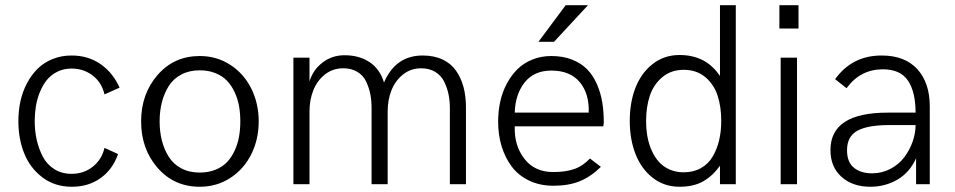

<svg xmlns="http://www.w3.org/2000/svg" viewBox="-20 -710 3679 740"><path d="M256.8 9.8Q191.4 9.8 143.8 -26.1Q96.2 -62 73.5 -118.4Q50.8 -174.8 50.8 -243.2Q50.8 -283.2 58.8 -320.1Q66.9 -356.9 84 -389.2Q101.1 -421.4 125 -445.1Q148.9 -468.8 182.6 -482.4Q216.3 -496.1 255.9 -496.1Q319.3 -496.1 367.2 -463.1Q415 -430.2 440.9 -372.1L382.8 -346.2Q372.1 -392.1 337.2 -418.9Q302.2 -445.8 255.9 -445.8Q225.1 -445.8 200.4 -433.3Q175.8 -420.9 159.9 -400.9Q144 -380.9 133.3 -354Q122.6 -327.1 118.2 -299.6Q113.8 -272 113.8 -243.2Q113.8 -206.1 121.3 -171.9Q128.9 -137.7 144.5 -107.2Q160.2 -76.7 189 -58.3Q217.8 -40 255.9 -40Q302.7 -40 337.4 -67.4Q372.1 -94.7 382.8 -140.1L435.1 -116.2Q414.1 -56.6 367.4 -23.4Q320.8 9.8 256.8 9.8Z M750 9.8Q650.9 9.8 587.4 -63Q523.9 -135.7 523.9 -242.2Q523.9 -348.1 587.4 -421.1Q650.9 -494.1 750 -494.1Q814.9 -494.1 867.4 -460.2Q919.9 -426.3 948.5 -368.7Q977.1 -311 977.1 -242.2Q977.1 -172.9 948.5 -115.5Q919.9 -58.1 867.7 -24.2Q815.4 9.8 750 9.8ZM750 -44.9Q783.2 -44.9 810.1 -55.7Q836.9 -66.4 854.5 -84.7Q872.1 -103 884 -128.7Q896 -154.3 901.1 -182.4Q906.2 -210.4 906.2 -242.2Q906.2 -273.9 901.1 -302Q896 -330.1 884 -355.5Q872.1 -380.9 854.5 -399.2Q836.9 -417.5 810.1 -428.2Q783.2 -439 750 -439Q709.5 -439 679 -422.9Q648.4 -406.7 630.6 -378.7Q612.8 -350.6 604 -316.2Q595.2 -281.7 595.2 -242.2Q595.2 -202.6 604 -168.2Q612.8 -133.8 630.6 -105.5Q648.4 -77.1 679 -61Q709.5 -44.9 750 -44.9Z M1110.8 0V-487.8H1172.9V-396Q1186 -440.4 1222.9 -468.8Q1259.8 -497.1 1308.1 -497.1Q1363.8 -497.1 1403.8 -470.9Q1443.8 -444.8 1460 -392.1Q1504.9 -496.1 1608.9 -496.1Q1652.8 -496.1 1685.5 -480.7Q1718.3 -465.3 1737.5 -437.7Q1756.8 -410.2 1766.4 -374.8Q1775.9 -339.4 1775.9 -296.9V0H1713.9V-292Q1713.9 -320.3 1709 -345.2Q1704.1 -370.1 1692.4 -394.3Q1680.7 -418.5 1658 -432.6Q1635.3 -446.8 1603 -446.8Q1563 -446.8 1533 -422.6Q1502.9 -398.4 1488.5 -361.3Q1474.1 -324.2 1474.1 -280.8V0H1412.1V-293.9Q1412.1 -322.8 1407.2 -347.4Q1402.3 -372.1 1391.1 -395.8Q1379.9 -419.4 1357.2 -433.1Q1334.5 -446.8 1302.7 -446.8Q1262.2 -446.8 1231.9 -422.6Q1201.7 -398.4 1187.3 -361.3Q1172.9 -324.2 1172.9 -280.8V0Z M2055.2 -548.8 2160.2 -689.9H2246.1L2115.2 -548.8ZM2113.3 5.9Q2061 5.9 2019.5 -13.9Q1978 -33.7 1952.4 -67.9Q1926.8 -102.1 1913.3 -146.2Q1899.9 -190.4 1899.9 -241.2Q1899.9 -281.2 1908 -318.1Q1916 -355 1933.1 -387.2Q1950.2 -419.4 1974.1 -443.1Q1998 -466.8 2031.7 -480.5Q2065.4 -494.1 2105 -494.1Q2150.4 -494.1 2185.5 -480Q2220.7 -465.8 2243.4 -442.4Q2266.1 -418.9 2280.8 -385.3Q2295.4 -351.6 2301.3 -315.2Q2307.1 -278.8 2307.1 -236.8L2305.2 -223.1H1963.9Q1961.4 -149.4 2001 -98.1Q2040.5 -46.9 2112.3 -46.9Q2159.2 -46.9 2192.6 -58.3Q2226.1 -69.8 2253.9 -99.1L2295.9 -66.9Q2256.3 -28.3 2213.6 -11.2Q2170.9 5.9 2113.3 5.9ZM1963.9 -275.9H2249Q2251.5 -349.1 2214.4 -393.6Q2177.2 -438 2105 -438Q2038.1 -438 2002 -392.1Q1965.8 -346.2 1963.9 -275.9Z M2754.9 -689.9H2815.9V0H2754.9V-71.3Q2728 -33.2 2691.2 -11.7Q2654.3 9.8 2599.1 9.8Q2540 9.8 2495.8 -24.7Q2451.7 -59.1 2429.4 -116.2Q2407.2 -173.3 2407.2 -244.1Q2407.2 -315.4 2429.4 -372.3Q2451.7 -429.2 2495.8 -463.6Q2540 -498 2599.1 -498Q2701.2 -498 2754.9 -417ZM2615.2 -45.9Q2652.8 -45.9 2681.4 -62Q2710 -78.1 2726.6 -106.2Q2743.2 -134.3 2751.5 -168.9Q2759.8 -203.6 2759.8 -244.1Q2759.8 -298.3 2745.8 -341.3Q2731.9 -384.3 2698.5 -412.6Q2665 -440.9 2615.2 -440.9Q2566.4 -440.9 2532.7 -412.6Q2499 -384.3 2484.6 -341.1Q2470.2 -297.9 2470.2 -244.1Q2470.2 -212.4 2475.3 -183.6Q2480.5 -154.8 2491.9 -129.4Q2503.4 -104 2520 -85.7Q2536.6 -67.4 2561 -56.6Q2585.4 -45.9 2615.2 -45.9Z M2983.9 -600.1V-689.9H3057.6V-600.1ZM2988.8 0V-487.8H3051.8V0Z M3334.5 9.8Q3266.1 9.8 3223.4 -28.3Q3180.7 -66.4 3180.7 -131.8Q3180.7 -275.9 3400.9 -275.9H3508.8Q3508.8 -355.5 3479.5 -399.2Q3450.2 -442.9 3382.8 -442.9Q3295.9 -442.9 3242.7 -370.1L3198.7 -404.8Q3264.2 -496.1 3377.9 -496.1Q3467.3 -496.1 3515.4 -443.6Q3563.5 -391.1 3563.5 -299.8V0H3510.7V-100.1Q3486.3 -45.4 3439 -17.8Q3391.6 9.8 3334.5 9.8ZM3340.8 -42Q3379.4 -42 3412.1 -59.3Q3444.8 -76.7 3465.3 -104Q3485.8 -131.3 3497.3 -163.8Q3508.8 -196.3 3508.8 -228H3407.7Q3324.2 -228 3284.4 -206.1Q3244.6 -184.1 3244.6 -130.9Q3244.6 -85 3271.2 -63.5Q3297.9 -42 3340.8 -42Z"/></svg>

Font: HK Grotesk Light
Style: Regular
Weight: 300
Designer: Alfredo Marco Pradil and Stefan Peev
Foundry: Hanken Design Co.
Version: Version 1.045;PS 001.045;hotconv 1.0.88;makeotf.lib2.5.64775